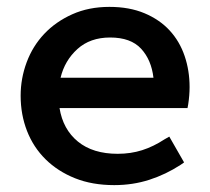

<svg xmlns="http://www.w3.org/2000/svg" viewBox="-20 -526 611 558"><path d="M426 -300Q420 -352 390 -384.5Q360 -417 300 -417Q242 -417 205 -383.5Q168 -350 156 -300ZM515 -54 505 -47Q462 -19 414 -3.5Q366 12 312 12Q248 12 198 -8Q148 -28 112.5 -63Q77 -98 58.5 -145.5Q40 -193 40 -248Q40 -298 57.5 -345Q75 -392 108.5 -427.5Q142 -463 190 -484.5Q238 -506 298 -506Q356 -506 400 -487.5Q444 -469 473 -437.5Q502 -406 516.5 -363.5Q531 -321 531 -273Q531 -249 527 -223L525 -212H153Q163 -150 206.5 -114.5Q250 -79 322 -79Q360 -79 393 -89.5Q426 -100 458 -121L472 -129Z"/></svg>

Font: Codetta
Style: Bold
Weight: 700
Designer: Ulrich Proeller
Foundry: PROSA GmbH
Version: Version 2.00;September 29, 2018;FontCreator 11.5.0.2427 64-b